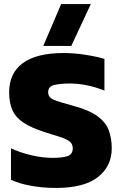

<svg xmlns="http://www.w3.org/2000/svg" viewBox="-20 -915 595 945"><path d="M193 -689 281 -895H427L331 -689ZM256 10Q191 10 133 -0.5Q75 -11 34 -30V-185Q79 -164 134 -151Q189 -138 237 -138Q287 -138 312.5 -146.5Q338 -155 338 -185Q338 -206 323.5 -218Q309 -230 278.5 -240Q248 -250 199 -265Q134 -286 96 -311Q58 -336 41.5 -372Q25 -408 25 -460Q25 -555 92.5 -604.5Q160 -654 293 -654Q346 -654 402.5 -645Q459 -636 494 -625V-469Q447 -488 404 -496Q361 -504 323 -504Q279 -504 248 -497Q217 -490 217 -461Q217 -436 243.5 -424.5Q270 -413 338 -395Q417 -374 458.5 -344Q500 -314 515 -274.5Q530 -235 530 -185Q530 -97 462 -43.5Q394 10 256 10Z"/></svg>

Font: Kanit
Style: Bold
Weight: 700
Designer: Katatrad Team
Foundry: CadsonDemak
Version: Version 2.000; ttfautohint (v1.8.3)